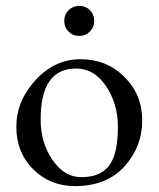

<svg xmlns="http://www.w3.org/2000/svg" viewBox="-20 -614 535 648"><path d="M283.7 -579.6Q297.9 -564.9 297.9 -543.5Q297.9 -522 283.2 -507.3Q268.6 -492.7 247.6 -492.7Q226.1 -492.7 211.4 -507.3Q196.8 -522 196.8 -543.5Q196.8 -564.9 211.4 -579.6Q226.1 -594.2 247.6 -594.2Q269 -594.2 283.7 -579.6ZM233.9 14.2Q148.9 14.2 91.8 -43Q34.7 -100.1 35.2 -186.5Q35.2 -272.9 99.6 -343.3Q164.1 -414.1 252 -414.1Q339.8 -414.1 399.9 -354.5Q460 -294.9 460 -207Q460 -119.1 400.4 -52.7Q340.8 13.7 233.9 14.2ZM236.8 -382.8Q116.7 -382.8 117.2 -210Q117.2 -132.8 157.2 -74.2Q197.3 -15.6 254.9 -16.1Q330.1 -16.1 357.9 -70.8Q377.9 -109.9 377.9 -187Q377.9 -263.7 337.9 -323.2Q297.9 -382.8 236.8 -382.8Z"/></svg>

Font: EBGaramond
Style: Regular
Weight: 400
Version: Version 000.012g